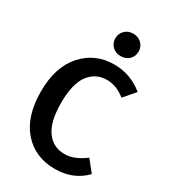

<svg xmlns="http://www.w3.org/2000/svg" viewBox="-224 -1029 1016 1151"><g transform="rotate(30 284.0 -454.0)"><path d="M350 -923Q386 -923 408.5 -900.5Q431 -878 431 -845Q431 -812 408.5 -790Q386 -768 350 -768Q315 -768 292.5 -790Q270 -812 270 -845Q270 -878 292.5 -900.5Q315 -923 350 -923ZM345 -706Q458 -706 547 -633L480 -555Q419 -604 352 -604Q275 -604 228.5 -542Q182 -480 182 -347Q182 -217 228 -154Q274 -91 352 -91Q418 -91 493 -147L555 -69Q473 15 347 15Q209 15 126 -80Q43 -175 43 -347Q43 -516 128 -611Q213 -706 345 -706Z"/></g></svg>

Font: FiraGO Medium
Style: Regular
Weight: 500
Designer: bBox Type
Foundry: bBox Type GmbH
Version: Version 1.001;PS 001.001;hotconv 1.0.88;makeotf.lib2.5.64775